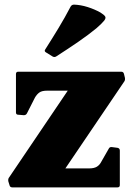

<svg xmlns="http://www.w3.org/2000/svg" viewBox="-20 -810 581 830"><path d="M450 -167Q454 -176 465 -174L488 -171Q498 -169 498 -159V-10Q498 0 488 0H33Q23 0 21 -10L16 -26Q14 -37 20 -44L306 -467L337 -418H183Q161 -418 150 -410Q139 -402 131 -388L97 -321Q93 -312 83 -312L59 -314Q49 -314 49 -324V-490Q49 -500 59 -500H504Q514 -500 516 -490L520 -474Q522 -463 516 -456L243 -53L206 -82H365Q387 -82 399 -89.5Q411 -97 418 -111ZM223 -566Q215 -561 207 -566L178 -584Q170 -589 176 -597Q206 -644 233.5 -689.5Q261 -735 285 -781Q290 -790 300 -790Q329 -789 359 -779.5Q389 -770 414 -756Q430 -746 434.5 -739Q439 -732 430.5 -721Q422 -710 397 -688Q363 -660 319.5 -630Q276 -600 223 -566Z"/></svg>

Font: Hahmlet Black
Style: Regular
Weight: 900
Version: Version 1.002